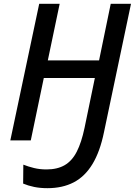

<svg xmlns="http://www.w3.org/2000/svg" viewBox="-20 -734 705 1004"><path d="M228 250Q190 250 158.5 243.5Q127 237 101 226L102 127Q127 137 157.5 144.5Q188 152 223 152Q280 152 318.5 129.5Q357 107 381.5 59Q406 11 422 -65L476 -326H209L141 0H34L185 -714H292L230 -418H498L559 -714H665L524 -44Q503 59 463.5 124Q424 189 365.5 219.5Q307 250 228 250Z"/></svg>

Font: Noto Sans Display Medium
Style: Italic
Weight: 500
Italic angle: -12°
Designer: Monotype Design Team
Foundry: Monotype Imaging Inc.
Version: Version 2.003